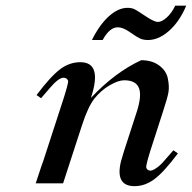

<svg xmlns="http://www.w3.org/2000/svg" viewBox="-20 -634 664 664"><path d="M387.2 -539.6Q358.9 -539.6 335 -495.6H297.9Q323.7 -547.9 356.2 -577.4Q388.7 -606.9 420.9 -606.9Q435.5 -606.9 445.3 -602.1Q455.1 -597.2 484.1 -577.6Q513.2 -558.1 526.4 -558.1Q539.6 -558.1 556.9 -573.7Q574.2 -589.4 585.9 -614.3H624Q601.1 -559.6 564.9 -527.6Q528.8 -495.6 491.7 -495.6Q475.6 -495.6 464.1 -501Q452.6 -506.3 429 -522.9Q405.3 -539.6 387.2 -539.6ZM257.8 -418.9Q335.4 -418.9 294.4 -295.4Q377.4 -383.8 468.3 -425.8Q505.9 -425.8 530.5 -407.5Q555.2 -389.2 560.5 -362.3Q565.9 -335.4 562.7 -315.9Q559.6 -296.4 544.4 -250.5L499.5 -111.3Q488.8 -78.1 485.4 -57.1Q485.4 -52.2 489.5 -48.1Q493.7 -43.9 500.7 -43.9Q507.8 -43.9 521.7 -53.5Q535.6 -63 549.3 -79.6L579.6 -114.3L595.2 -103.5Q547.4 -39.6 514.6 -14.9Q481.9 9.8 445.3 9.8Q377.4 9.8 398.4 -76.2Q402.3 -90.8 408.7 -110.8L452.6 -246.1Q471.2 -303.2 460.4 -329.8Q449.7 -356.4 409.7 -356.4Q389.2 -356.4 359.4 -339.1Q329.6 -321.8 306.9 -293.5Q284.2 -265.1 262.7 -198.2L198.2 0H103.5L122.6 -57.6Q125 -63.5 129.9 -78.1L201.2 -297.4Q212.9 -333.5 215.8 -352.1Q215.8 -356.9 211.2 -361.1Q206.5 -365.2 199.7 -365.2Q182.6 -365.2 151.9 -329.1L122.1 -294.4L106.4 -305.2Q154.8 -369.6 187.5 -394.3Q220.2 -418.9 257.8 -418.9Z"/></svg>

Font: RIT Rachana
Style: Bold Italic
Weight: 700
Designer: Hussain KH
Version: 1.4.7